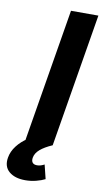

<svg xmlns="http://www.w3.org/2000/svg" viewBox="-159 -774 551 1030"><g transform="rotate(10 116.5 -259.0)"><path d="M290.1 -727.5 169.5 0H20.3L140.9 -727.5ZM56.3 210.3Q-0.6 210.3 -32.1 183.2Q-63.6 156.2 -55.3 107.1Q-49.7 72.7 -26.1 42Q-2.6 11.4 32.4 -10.7L169.5 0Q127.2 18.4 103.5 38.8Q79.7 59.2 75.6 84.7Q73 101.7 80.4 111.1Q87.9 120.4 105.1 120.4Q115.8 120.4 125.9 117.2Q136 114 144.8 109.1L163.6 185.6Q144 195.7 115.3 203Q86.5 210.3 56.3 210.3Z"/></g></svg>

Font: Adwaita Sans
Style: Italic
Weight: 400
Italic angle: -9.39999°
Designer: Rasmus Andersson
Foundry: rsms
Version: Version 4.001;git-9221beed3